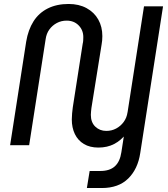

<svg xmlns="http://www.w3.org/2000/svg" viewBox="-20 -732 849 968"><path d="M476 12Q433 12 403 -6Q373 -24 357.5 -56Q342 -88 342 -130Q342 -142 343.5 -160Q345 -178 347 -191L397 -512Q399 -519 399.5 -528.5Q400 -538 400 -545Q400 -580 376.5 -604Q353 -628 316 -628Q289 -628 266.5 -616Q244 -604 229 -583.5Q214 -563 210 -534L127 0H31L112 -522Q122 -582 149 -624.5Q176 -667 221 -689.5Q266 -712 326 -712Q378 -712 416.5 -691Q455 -670 475.5 -633.5Q496 -597 496 -550Q496 -539 495 -527.5Q494 -516 492 -506L441 -188Q440 -179 439 -169.5Q438 -160 438 -153Q438 -115 460.5 -93.5Q483 -72 516 -72Q543 -72 565.5 -84Q588 -96 603.5 -117Q619 -138 623 -166L654 -131Q640 -89 615 -56.5Q590 -24 555.5 -6Q521 12 476 12ZM418 216 432 130H486Q533 130 559 106.5Q585 83 592 35L706 -700H802L687 40Q675 120 626.5 168Q578 216 493 216Z"/></svg>

Font: MuseoModerno
Style: Italic
Weight: 400
Italic angle: -9°
Designer: Pablo Cosgaya, Héctor Gatti, Marcela Romero, and the Authors of The MuseoModerno Project.
Foundry: Omnibus-Type Team
Version: Version 1.003